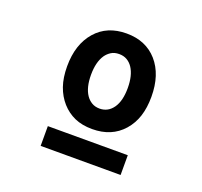

<svg xmlns="http://www.w3.org/2000/svg" viewBox="-99 -855 799 758"><g transform="rotate(20 301.0 -475.5)"><path d="M311 -340.8Q268.6 -340.8 237.1 -354.7Q205.6 -368.7 182.1 -395Q158.7 -421.4 146.2 -457Q133.8 -492.7 133.8 -540.5Q133.8 -632.8 182.1 -688Q229.5 -742.2 311 -742.2Q392.1 -742.2 439.9 -688Q487.8 -633.3 487.8 -540.5Q487.8 -494.6 476.3 -458.7Q464.8 -422.9 440.4 -395Q392.6 -340.8 311 -340.8ZM311 -426.8Q328.1 -426.8 342.5 -434.3Q356.9 -441.9 367.7 -457.5Q388.2 -487.3 388.2 -541Q388.2 -594.2 367.7 -625Q357.9 -639.6 343.8 -647.7Q329.6 -655.8 311 -655.8Q291 -655.8 277.3 -647Q263.7 -638.2 254.9 -625.5Q233.9 -594.2 233.9 -541Q233.9 -487.8 254.4 -457.5Q263.7 -443.8 277.8 -435.3Q292 -426.8 311 -426.8ZM143.1 -292H479V-209H143.1Z"/></g></svg>

Font: Hack
Style: Bold
Weight: 700
Monospace: yes
Designer: Christopher Simpkins
Foundry: Christopher Simpkins
Version: Version 2.017